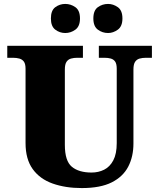

<svg xmlns="http://www.w3.org/2000/svg" viewBox="-20 -947 809 977"><path d="M396 10Q313 10 248 -13Q183 -36 146.5 -86.5Q110 -137 110 -219V-597Q110 -622 101.5 -633.5Q93 -645 78.5 -649Q64 -653 46 -653H17V-714H402V-653H373Q356 -653 341.5 -649Q327 -645 318.5 -632.5Q310 -620 310 -593V-210Q310 -128 345.5 -98.5Q381 -69 446 -69Q481 -69 510 -83.5Q539 -98 556.5 -131Q574 -164 574 -219V-597Q574 -622 566 -633.5Q558 -645 544 -649Q530 -653 512 -653H483V-714H753V-653H723Q705 -653 690.5 -649Q676 -645 667.5 -632.5Q659 -620 659 -593V-217Q659 -150 632.5 -99Q606 -48 548.5 -19Q491 10 396 10ZM530 -779Q501 -779 478 -796Q455 -813 455 -853Q455 -894 478 -910.5Q501 -927 530 -927Q556 -927 579.5 -910.5Q603 -894 603 -853Q603 -813 579.5 -796Q556 -779 530 -779ZM312 -779Q284 -779 261.5 -796Q239 -813 239 -853Q239 -894 261.5 -910.5Q284 -927 312 -927Q340 -927 363.5 -910.5Q387 -894 387 -853Q387 -813 363.5 -796Q340 -779 312 -779Z"/></svg>

Font: Noto Rashi Hebrew Black
Style: Regular
Weight: 900
Version: Version 1.006